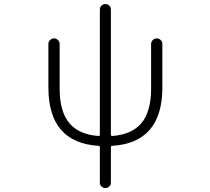

<svg xmlns="http://www.w3.org/2000/svg" viewBox="-20 -735 1040 951"><path d="M529.3 -68.4Q529.3 -61.5 536.1 -61.5Q630.9 -68.4 678.7 -123Q728.5 -180.7 728.5 -295.9V-517.6Q728.5 -528.3 736.8 -536.6Q745.1 -544.9 756.3 -544.9Q767.6 -544.9 775.9 -536.6Q784.2 -528.3 784.2 -517.6V-301.8Q784.2 -28.3 536.1 -12.7Q529.3 -12.7 529.3 -5.9V168.9Q529.3 180.7 521.5 188.5Q513.7 196.3 502 196.3Q490.2 196.3 482.4 188.5Q474.6 180.7 474.6 168.9V-5.9Q474.6 -12.7 467.8 -12.7Q219.7 -28.3 219.7 -301.8V-517.6Q219.7 -528.3 228 -536.6Q236.3 -544.9 247.6 -544.9Q258.8 -544.9 267.1 -536.6Q275.4 -528.3 275.4 -517.6V-295.9Q275.4 -180.7 325.2 -123Q373 -68.4 467.8 -61.5Q474.6 -61.5 474.6 -68.4V-687.5Q474.6 -699.2 482.4 -707Q490.2 -714.8 502 -714.8Q513.7 -714.8 521.5 -707Q529.3 -699.2 529.3 -687.5Z"/></svg>

Font: Rounded Mgen+ 1mn light
Style: Regular
Weight: 200
Designer: [Source Han Sans]
Ryoko NISHIZUKA  (kana & ideographs); Paul D. Hunt (Latin, Greek & Cyrillic); Wenlong ZHANG  (bopomofo
Version: Version 1.059.20150602